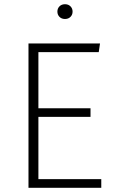

<svg xmlns="http://www.w3.org/2000/svg" viewBox="-20 -890 544 910"><path d="M448 -643H162V-377H409V-336H162V-41H460V0H115V-684H454ZM324 -835Q324 -820 314 -810Q304 -800 288 -800Q272 -800 262 -810Q252 -820 252 -835Q252 -850 262 -860Q272 -870 288 -870Q304 -870 314 -860Q324 -850 324 -835Z"/></svg>

Font: FiraGO ExtraLight
Style: Regular
Weight: 200
Designer: bBox Type
Foundry: bBox Type GmbH
Version: Version 1.001